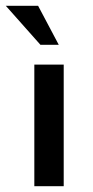

<svg xmlns="http://www.w3.org/2000/svg" viewBox="-39 -640 318 660"><path d="M79 -418H180V0H79ZM-19 -620H92L163 -486H100Z"/></svg>

Font: Reem Kufi Fun
Style: Regular
Weight: 400
Designer: Khaled Hosny
Version: Version 1.005